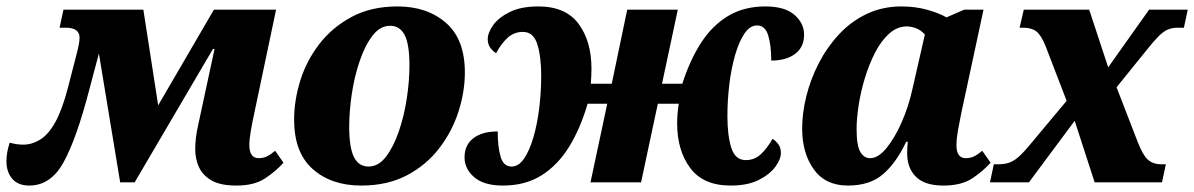

<svg xmlns="http://www.w3.org/2000/svg" viewBox="-53 -566 3707 596"><path d="M38 10Q3 10 -15 -11Q-33 -32 -33 -66Q-33 -92 -23 -123Q-1 -117 19 -117Q46 -117 71.5 -132.5Q97 -148 118.5 -186.5Q140 -225 158 -294L186 -403Q194 -434 194 -449Q194 -480 151 -480H132L144 -536H392L438 -239L611 -536H804L736 -213Q730 -185 725.5 -159.5Q721 -134 721 -116Q721 -75 750 -75Q764 -75 775.5 -80.5Q787 -86 801 -98L827 -61Q803 -34 769.5 -12Q736 10 681 10Q631 10 603.5 -6Q576 -22 564.5 -47.5Q553 -73 553 -103Q553 -137 562 -177L613 -414H608L365 0H320L254 -400L224 -287Q185 -137 145 -63.5Q105 10 38 10Z M1068 10Q976 10 918 -41Q860 -92 860 -195Q860 -254 879 -315.5Q898 -377 938 -429Q978 -481 1038.5 -513.5Q1099 -546 1181 -546Q1273 -546 1331.5 -495Q1390 -444 1390 -341Q1390 -282 1370.5 -220.5Q1351 -159 1311 -106.5Q1271 -54 1210.5 -22Q1150 10 1068 10ZM1091 -49Q1122 -49 1145.5 -80Q1169 -111 1185.5 -159.5Q1202 -208 1210 -262Q1218 -316 1218 -363Q1218 -429 1203 -457.5Q1188 -486 1158 -486Q1127 -486 1103.5 -455.5Q1080 -425 1063.5 -376.5Q1047 -328 1039 -274Q1031 -220 1031 -173Q1031 -107 1046 -78Q1061 -49 1091 -49Z M1508 10Q1449 10 1419 -16Q1389 -42 1389 -77Q1389 -116 1416.5 -137Q1444 -158 1492 -158Q1492 -110 1501 -79.5Q1510 -49 1535 -49Q1557 -49 1574 -74Q1591 -99 1603 -140.5Q1615 -182 1621 -231.5Q1627 -281 1627 -331Q1627 -390 1615 -428.5Q1603 -467 1570 -467Q1543 -467 1523 -449Q1503 -431 1487 -401Q1478 -406 1469.5 -417Q1461 -428 1461 -445Q1461 -464 1477.5 -487.5Q1494 -511 1529 -528.5Q1564 -546 1618 -546Q1703 -546 1743 -492Q1783 -438 1783 -353Q1783 -342 1782.5 -331Q1782 -320 1781 -306H1846L1894 -536H2051L2002 -306H2065Q2088 -378 2122.5 -432Q2157 -486 2206.5 -516Q2256 -546 2323 -546Q2383 -546 2413 -520Q2443 -494 2443 -458Q2443 -420 2415.5 -399Q2388 -378 2341 -378Q2341 -426 2331.5 -456.5Q2322 -487 2297 -487Q2275 -487 2258 -462Q2241 -437 2229 -395.5Q2217 -354 2211 -304.5Q2205 -255 2205 -205Q2205 -146 2217 -107.5Q2229 -69 2262 -69Q2289 -69 2308.5 -87Q2328 -105 2345 -135Q2354 -130 2362.5 -119Q2371 -108 2371 -91Q2371 -72 2354 -48.5Q2337 -25 2302.5 -7.5Q2268 10 2215 10Q2130 10 2089.5 -44.5Q2049 -99 2049 -183Q2049 -197 2050 -210Q2051 -223 2054 -244H1989L1937 0H1780L1832 -244H1771Q1749 -168 1714 -111Q1679 -54 1628.5 -22Q1578 10 1508 10Z M2579 10Q2509 10 2473 -40.5Q2437 -91 2437 -167Q2437 -215 2450 -267.5Q2463 -320 2488.5 -369.5Q2514 -419 2551 -459Q2588 -499 2637 -522.5Q2686 -546 2745 -546Q2789 -546 2826 -535.5Q2863 -525 2885 -512L2940 -536H3000L2931 -215Q2925 -186 2920.5 -160.5Q2916 -135 2916 -115Q2916 -75 2945 -75Q2959 -75 2970.5 -80.5Q2982 -86 2996 -98L3022 -61Q2998 -34 2964.5 -12Q2931 10 2875 10Q2818 10 2790.5 -17Q2763 -44 2763 -90Q2763 -109 2765 -126H2760Q2730 -62 2689 -26Q2648 10 2579 10ZM2648 -75Q2673 -75 2698.5 -106Q2724 -137 2745.5 -185.5Q2767 -234 2779 -288L2818 -459Q2805 -473 2790 -478.5Q2775 -484 2762 -484Q2732 -484 2707 -461.5Q2682 -439 2663.5 -403Q2645 -367 2632 -324.5Q2619 -282 2612.5 -240Q2606 -198 2606 -166Q2606 -114 2617.5 -94.5Q2629 -75 2648 -75Z M3020 0 3032 -56H3044Q3062 -56 3076.5 -60Q3091 -64 3107 -77.5Q3123 -91 3146 -119L3258 -253L3193 -422Q3179 -457 3164 -468.5Q3149 -480 3123 -480H3112L3125 -536H3328L3387 -357L3514 -536H3634L3622 -480H3603Q3585 -480 3571.5 -474Q3558 -468 3543 -453Q3528 -438 3505 -409L3413 -295L3478 -127Q3494 -85 3510 -70.5Q3526 -56 3553 -56H3566L3554 0H3345L3283 -191L3141 0Z"/></svg>

Font: Noto Serif SemiCondensed ExtraBold
Style: Italic
Weight: 800
Width: 4
Italic angle: -12°
Designer: Monotype Design Team
Foundry: Monotype Imaging Inc.
Version: Version 2.014; ttfautohint (v1.8.4.7-5d5b)